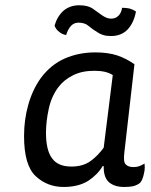

<svg xmlns="http://www.w3.org/2000/svg" viewBox="-20 -705 584 744"><path d="M501 -456.1Q470.7 -477.5 434.6 -490.2Q398.4 -502 349.6 -502Q285.2 -502 231.4 -478.5Q177.7 -455.1 138.7 -403.3Q106.4 -358.4 89.8 -299.8Q73.2 -242.2 73.2 -177.7Q73.2 -64.5 118.2 -22.5Q163.1 19.5 226.6 19.5Q283.2 19.5 321.3 -3.9Q358.4 -28.3 377.9 -61.5Q378.9 -61.5 381.8 -61.5Q380.9 -16.6 403.3 2Q424.8 19.5 460.9 19.5Q482.4 19.5 496.1 16.6Q510.7 12.7 522.5 3.9Q532.2 -6.8 537.1 -29.3Q541 -43.9 541 -56.6Q541 -64.5 540 -71.3Q531.2 -65.4 520.5 -61.5Q510.7 -57.6 497.1 -57.6Q477.5 -57.6 467.8 -67.4Q457 -76.2 461.9 -114.3Q474.6 -227.5 501 -456.1ZM381.8 -132.8Q360.4 -102.5 331.1 -81.1Q301.8 -59.6 256.8 -59.6Q204.1 -59.6 181.6 -91.8Q158.2 -123 158.2 -190.4Q158.2 -234.4 168.9 -283.2Q179.7 -333 207 -368.2Q227.5 -395.5 262.7 -413.1Q296.9 -430.7 345.7 -430.7Q368.2 -430.7 385.7 -426.8Q403.3 -422.9 417 -414.1Q405.3 -320.3 381.8 -132.8ZM284.2 -617.2Q308.6 -617.2 323.2 -604.5Q337.9 -591.8 357.4 -580.1Q367.2 -573.2 379.9 -569.3Q392.6 -565.4 410.2 -565.4Q450.2 -565.4 474.6 -590.8Q499 -617.2 506.8 -660.2Q496.1 -668 482.4 -671.9Q469.7 -674.8 453.1 -674.8Q450.2 -654.3 438.5 -643.6Q427.7 -632.8 411.1 -632.8Q399.4 -632.8 389.6 -637.7Q380.9 -641.6 373 -647.5Q357.4 -659.2 338.9 -671.9Q320.3 -684.6 287.1 -684.6Q251 -684.6 225.6 -663.1Q201.2 -640.6 191.4 -605.5Q197.3 -589.8 210 -581.1Q221.7 -571.3 236.3 -569.3Q243.2 -591.8 254.9 -604.5Q266.6 -617.2 284.2 -617.2Z"/></svg>

Font: cl
Style: Italic
Weight: 400
Designer: Mitja Miklavcic
Version: Version 7.504; 2011; Build 1022